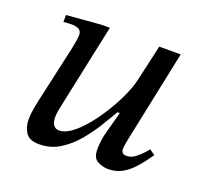

<svg xmlns="http://www.w3.org/2000/svg" viewBox="-92 -582 741 698"><g transform="rotate(20 278.5 -233.0)"><path d="M123 10Q85 10 71 -12Q57 -34 57 -62Q57 -82 61 -103.5Q65 -125 67 -135L115 -350Q115 -350 117.5 -362Q120 -374 122.5 -389Q125 -404 125 -413Q125 -429 113.5 -434.5Q102 -440 89 -440Q79 -440 71 -439.5Q63 -439 55 -438V-465L190 -476H221L152 -151Q152 -151 148.5 -134Q145 -117 145 -103Q145 -85 152 -73.5Q159 -62 175 -62Q197 -62 222.5 -81Q248 -100 273.5 -131Q299 -162 321 -198Q343 -234 359 -269.5Q375 -305 381 -332L413 -473H496L422 -119Q422 -119 419 -103Q416 -87 416 -76Q416 -70 420.5 -64.5Q425 -59 437 -59Q455 -59 471.5 -72Q488 -85 499 -98Q510 -111 510 -111L531 -96Q509 -64 488 -40.5Q467 -17 443.5 -4Q420 9 389 9Q369 9 349 -1.5Q329 -12 329 -45Q329 -80 338.5 -114Q348 -148 361 -197H352Q337 -171 315.5 -136Q294 -101 266 -67.5Q238 -34 202.5 -12Q167 10 123 10Z"/></g></svg>

Font: STIX Two Text
Style: Italic
Weight: 400
Italic angle: -12°
Designer: Ross Mills, John Hudson & Paul Hanslow, Tiro Typeworks Ltd; with prior portions MicroPress Inc. and Coen Hoffman, Elsevi
Foundry: Tiro Typeworks Ltd
Version: Version 2.13 b171